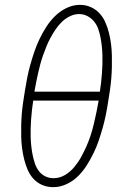

<svg xmlns="http://www.w3.org/2000/svg" viewBox="-20 -764 540 792"><path d="M200 8Q175 8 154 -1Q133 -10 118 -26.5Q103 -43 94 -64Q85 -85 79.5 -107.5Q74 -130 71 -153Q68 -176 67.5 -199.5Q67 -223 67.5 -247Q68 -271 70 -295Q72 -319 75.5 -343Q79 -367 83 -391Q87 -417 92.5 -444.5Q98 -472 105.5 -498.5Q113 -525 122 -551.5Q131 -578 143.5 -604Q156 -630 171.5 -654Q187 -678 208 -698.5Q229 -719 255.5 -731.5Q282 -744 310 -744Q334 -744 355 -734.5Q376 -725 391 -708.5Q406 -692 415 -671Q424 -650 429.5 -628Q435 -606 438 -582.5Q441 -559 441.5 -535.5Q442 -512 441.5 -488Q441 -464 439 -440Q437 -416 433.5 -392Q430 -368 426 -344Q422 -317 416.5 -290Q411 -263 403.5 -236.5Q396 -210 387 -183.5Q378 -157 365.5 -131.5Q353 -106 337.5 -81.5Q322 -57 301 -36.5Q280 -16 253.5 -4Q227 8 200 8ZM122 -386H392Q395 -405 397 -423.5Q399 -442 400.5 -461Q402 -480 402.5 -499Q403 -518 402.5 -536.5Q402 -555 400 -573.5Q398 -592 394.5 -610Q391 -628 385 -645Q379 -662 368 -675.5Q357 -689 341 -697.5Q325 -706 306 -706Q287 -706 268.5 -697Q250 -688 235.5 -674Q221 -660 209.5 -643Q198 -626 188.5 -608.5Q179 -591 171.5 -572.5Q164 -554 157.5 -535.5Q151 -517 146 -498.5Q141 -480 137 -461.5Q133 -443 129 -424Q125 -405 122 -386ZM201 -29Q226 -29 248 -42Q270 -55 286.5 -75Q303 -95 315 -117Q327 -139 337 -161.5Q347 -184 354.5 -207.5Q362 -231 367.5 -254.5Q373 -278 378 -302Q383 -326 387 -349H117Q114 -330 112 -311.5Q110 -293 108.5 -274Q107 -255 106.5 -236Q106 -217 106.5 -198.5Q107 -180 109 -161.5Q111 -143 114.5 -125.5Q118 -108 123.5 -91Q129 -74 139.5 -59.5Q150 -45 166 -37Q182 -29 201 -29Z"/></svg>

Font: Iosevka Slab Extralight
Style: Italic
Weight: 200
Italic angle: -9°
Monospace: yes
Designer: Belleve Invis
Foundry: Belleve Invis
Version: Version 11.1.1; ttfautohint (v1.8.3)